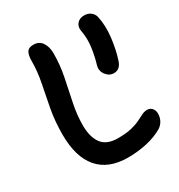

<svg xmlns="http://www.w3.org/2000/svg" viewBox="-170 -826 889 951"><g transform="rotate(-30 274.0 -350.5)"><path d="M288 9Q176 9 119 -57.5Q62 -124 62 -251Q62 -328 74.5 -395Q87 -462 99.5 -523.5Q112 -585 112 -646Q112 -676 121.5 -693Q131 -710 159 -710Q192 -710 208.5 -685Q225 -660 225 -624Q225 -556 211.5 -490.5Q198 -425 185 -362.5Q172 -300 172 -241Q172 -175 199.5 -137Q227 -99 292 -99Q339 -99 369.5 -106.5Q400 -114 420 -124Q440 -134 455 -141.5Q470 -149 486 -149Q503 -149 513.5 -136.5Q524 -124 524 -106Q524 -86 515 -68Q506 -50 488 -38Q447 -14 395 -2.5Q343 9 288 9ZM436 -388Q409 -388 391 -412Q373 -436 382 -466Q394 -505 401 -553.5Q408 -602 399 -650Q394 -676 408.5 -693Q423 -710 449 -710Q472 -710 487 -698Q502 -686 506 -668Q518 -612 510 -546.5Q502 -481 484 -427Q470 -388 436 -388Z"/></g></svg>

Font: Shantell Sans Normal
Style: Regular
Weight: 500
Designer: Stephen Nixon, Anya Danilova, Shantell Martin
Foundry: Arrow Type
Version: Version 1.009;[a7da0bfa3]